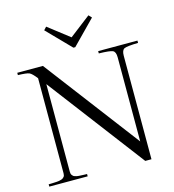

<svg xmlns="http://www.w3.org/2000/svg" viewBox="-130 -1029 1032 1137"><g transform="rotate(-15 385.5 -460.0)"><path d="M170.9 -54.2Q170.9 -47.4 172.1 -42Q173.3 -36.6 176.8 -32.5Q180.2 -28.3 183.1 -25.6Q186 -22.9 192.6 -21Q199.2 -19 203.4 -17.8Q207.5 -16.6 217 -16.1Q226.6 -15.6 231.7 -15.4Q236.8 -15.1 248.5 -14.6Q260.3 -14.2 266.1 -14.2V0H30.8V-14.2Q36.6 -14.2 48.3 -14.6Q60.1 -15.1 65.7 -15.4Q71.3 -15.6 81.1 -16.1Q90.8 -16.6 95.7 -17.8Q100.6 -19 107.9 -21Q115.2 -22.9 118.7 -25.6Q122.1 -28.3 126 -32.2Q129.9 -36.1 131.3 -41.7Q132.8 -47.4 132.8 -54.2V-637.2Q106.4 -671.4 90.8 -678Q75.2 -684.6 22 -686V-700.2H179.2L620.1 -119.1V-634.8Q620.1 -668.9 602.8 -676.8Q585.4 -684.6 518.1 -686V-700.2H758.8V-686Q691.4 -684.6 674.3 -676.8Q657.2 -668.9 657.2 -634.8V0H619.1L170.9 -590.8ZM241.2 -901.9 381.8 -757.8H393.1L534.2 -901.9L517.1 -919.9L387.2 -819.8L257.8 -919.9Z"/></g></svg>

Font: Ortica Linear Light
Style: Regular
Weight: 300
Designer: Benedetta Bovani
Foundry: Collletttivo
Version: Version 2.000;Glyphs 3.1.2 (3151)